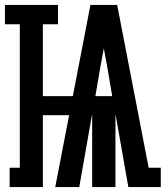

<svg xmlns="http://www.w3.org/2000/svg" viewBox="-44 -755 669 775"><path d="M-5 0V-78H36V-657H-24V-735H190V-657H129V-367H250L321 -735H429L556 -78H605V0H474L423 -290H422V0H328V-290H327L276 0H179L235 -290H129V0ZM341 -367H409L388 -490Q385 -507 381.5 -524.5Q378 -542 375 -560Q372 -542 368.5 -524.5Q365 -507 362 -490Z"/></svg>

Font: Iosevka Slab XBdEx
Style: Regular
Weight: 800
Width: 7
Monospace: yes
Designer: Belleve Invis
Foundry: Belleve Invis
Version: Version 11.1.0; ttfautohint (v1.8.3)